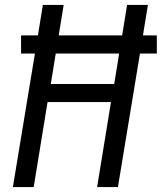

<svg xmlns="http://www.w3.org/2000/svg" viewBox="-20 -755 653 775"><path d="M32 0 121 -539H65V-612H133L153 -735H237L217 -612H473L493 -735H577L557 -612H613V-539H545L456 0H372L428 -343H172L116 0ZM441 -416 461 -539H205L185 -416Z"/></svg>

Font: Iosevka Extended Oblique
Style: Regular
Weight: 400
Width: 7
Italic angle: -9°
Monospace: yes
Designer: Belleve Invis
Foundry: Belleve Invis
Version: Version 32.0.1; ttfautohint (v1.8.4)